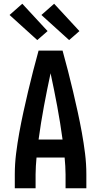

<svg xmlns="http://www.w3.org/2000/svg" viewBox="-20 -1005 540 1025"><path d="M59 0V-74Q59 -130 66 -186Q73 -242 83 -297Q93 -352 105 -407Q117 -462 130 -517Q143 -572 157 -626.5Q171 -681 186 -735H314Q329 -681 343 -626.5Q357 -572 370 -517Q383 -462 395 -407Q407 -352 417 -297Q427 -242 434 -186Q441 -130 441 -74V0H330V-74Q330 -96 328.5 -118.5Q327 -141 325 -164H175Q173 -141 171.5 -118.5Q170 -96 170 -74V0ZM186 -260H314Q302 -349 285.5 -437.5Q269 -526 250 -614Q231 -526 214.5 -437.5Q198 -349 186 -260ZM349 -791 201 -925 269 -985 404 -839ZM179 -791 31 -925 99 -985 234 -839Z"/></svg>

Font: Iosevka SS08 Regular
Style: Bold
Weight: 700
Monospace: yes
Designer: Belleve Invis
Foundry: Belleve Invis
Version: Version 16.3.4; ttfautohint (v1.8.4)